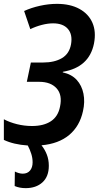

<svg xmlns="http://www.w3.org/2000/svg" viewBox="-22 -745 512 995"><path d="M111 230Q79 230 54 219L55 144Q65 149 75.5 152Q86 155 96 155Q120 155 133.5 139Q147 123 147 96Q147 74 140 52Q133 30 122 9Q48 4 -2 -20V-127Q28 -111 66 -101.5Q104 -92 144 -92Q204 -92 241.5 -116.5Q279 -141 289 -192Q302 -253 271.5 -287Q241 -321 181 -321H117L138 -421H201Q260 -421 298.5 -443.5Q337 -466 346 -515Q355 -566 330 -595Q305 -624 253 -624Q226 -624 195 -616Q164 -608 135 -594L103 -688Q140 -705 185 -715Q230 -725 273 -725Q342 -725 389.5 -699Q437 -673 457 -627Q477 -581 465 -519Q440 -396 304 -373L303 -370Q349 -360 375.5 -331Q402 -302 410.5 -259.5Q419 -217 408 -169Q391 -91 336.5 -45.5Q282 0 193 8Q210 29 220.5 55.5Q231 82 231 114Q231 170 198 200Q165 230 111 230Z"/></svg>

Font: Noto Sans Condensed SemiBold
Style: Italic
Weight: 600
Width: 3
Italic angle: -12°
Designer: Monotype Design Team
Foundry: Monotype Imaging Inc.
Version: Version 2.013; ttfautohint (v1.8.4.7-5d5b)